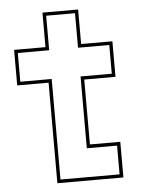

<svg xmlns="http://www.w3.org/2000/svg" viewBox="-50 -718 569 759"><g transform="rotate(-5 234.0 -338.5)"><path d="M147 0V-399H22.5V-540H147V-677H288.5V-540H412.5V-399H288.5V-141.5H409V0ZM160.5 -13.5H395V-127.5H275V-412.5H399V-526.5H275V-663.5H160.5V-526.5H36V-412.5H160.5Z"/></g></svg>

Font: Tourney Thin Thin
Style: Regular
Weight: 250
Version: Version 1.015